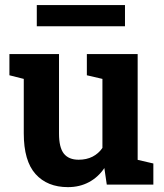

<svg xmlns="http://www.w3.org/2000/svg" viewBox="-20 -747 663 777"><path d="M254.9 10.3Q171.4 10.3 123.8 -42.7Q76.2 -95.7 76.2 -207.5V-427.7L18.1 -442.4V-528.3H76.2H218.8V-206.5Q218.8 -149.9 238.5 -125.2Q258.3 -100.6 298.3 -100.6Q330.1 -100.6 354.5 -113Q378.9 -125.5 394.5 -148.4V-427.7L331.5 -442.4V-528.3H394.5H537.1V-100.1L600.6 -85.4V0H412.1L402.3 -66.9Q377.4 -29.8 339.8 -9.8Q302.2 10.3 254.9 10.3ZM128.9 -640.6V-726.6H485.8V-640.6Z"/></svg>

Font: Roboto Slab LO
Style: Bold
Weight: 700
Designer: Google
Version: Version 2.000